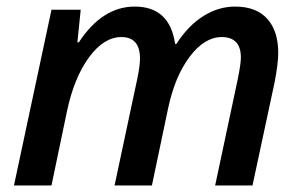

<svg xmlns="http://www.w3.org/2000/svg" viewBox="-20 -570 928 590"><path d="M394 -549.8Q501.5 -549.8 518.1 -435.1H522Q558.6 -491.7 605.2 -520.8Q651.9 -549.8 702.1 -549.8Q767.1 -549.8 801 -512.5Q835 -475.1 835 -407.2Q835 -376 824.2 -318.8L755.9 0H641.1L710.9 -328.1Q720.2 -374.5 720.2 -393.1Q720.2 -456.1 661.1 -456.1Q608.4 -456.1 562.7 -395.5Q517.1 -335 496.1 -234.9L446.8 0H332L401.9 -328.1Q410.2 -368.2 410.2 -390.1Q410.2 -456.1 353 -456.1Q299.3 -456.1 253.7 -394Q208 -332 186 -229L138.2 0H22.9L138.2 -540H228L217.8 -439.9H222.2Q294.4 -549.8 394 -549.8Z"/></svg>

Font: f4_56222          
Style: Italic
Weight: 600
Italic angle: -12°
Foundry: Ascender Corporation
Version: Version 1.10